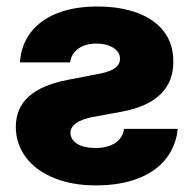

<svg xmlns="http://www.w3.org/2000/svg" viewBox="-20 -557 593 587"><path d="M277.3 -537.1Q348.6 -537.1 401.4 -517.1Q454.1 -497.1 482.2 -459.2Q510.3 -421.4 509.8 -369.1Q510.7 -308.1 471.2 -269.3Q431.6 -230.5 353.5 -215.8L262.7 -199.2Q228.5 -191.9 212.4 -180.4Q196.3 -168.9 195.3 -151.4Q195.8 -129.4 216.6 -116.9Q237.3 -104.5 271.5 -104.5Q308.6 -104.5 331.8 -119.6Q355 -134.8 359.4 -163.1H523.4Q518.1 -110.4 487.1 -71.3Q456.1 -32.2 401.6 -11.2Q347.2 9.8 272.5 9.8Q201.2 9.8 146 -12.5Q90.8 -34.7 59.8 -75.2Q28.8 -115.7 28.3 -168.9Q28.8 -226.6 67.6 -261.7Q106.4 -296.9 185.5 -312.5L286.1 -332Q348.1 -343.8 346.7 -377.9Q347.2 -397.9 326.4 -410.9Q305.7 -423.8 274.4 -423.8Q241.2 -423.8 219.5 -408.2Q197.8 -392.6 194.3 -366.2H41Q44.4 -418.9 73.5 -457.3Q102.5 -495.6 154.5 -516.4Q206.5 -537.1 277.3 -537.1Z"/></svg>

Font: Pretendard GOV ExtraBold
Style: Regular
Weight: 800
Designer: Base glyphs from Inter by Rasmus Andersson; Hangeul glyphs from Noto Sans CJK(Source Han Sans) by Jang Soo-young and Kan
Foundry: Kil Hyung-jin
Version: Version 1.309